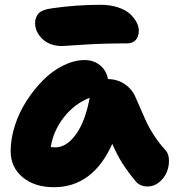

<svg xmlns="http://www.w3.org/2000/svg" viewBox="-20 -779 744 809"><path d="M242.2 -585Q190.4 -585 159.2 -614.5Q127.9 -644 127.9 -682.1Q127.9 -706.1 142.8 -722.4Q157.7 -738.8 199.2 -744.1Q302.2 -758.8 402.8 -758.8Q444.8 -758.8 477.8 -747.8Q510.7 -736.8 528.8 -719.5Q546.9 -702.1 555.9 -684.3Q564.9 -666.5 564.9 -649.9Q564.9 -625 552 -610.6Q539.1 -596.2 516.1 -596.2Q413.6 -596.2 329.3 -590.6Q245.1 -585 242.2 -585ZM207 9.8Q126 9.8 75.4 -32.2Q24.9 -74.2 24.9 -143.1Q24.9 -194.3 42.7 -249.8Q60.5 -305.2 91.6 -353.5Q122.6 -401.9 161.6 -441.2Q200.7 -480.5 246.8 -503.2Q293 -525.9 336.9 -525.9Q374 -525.9 400.9 -504.6Q427.7 -483.4 435.1 -445.8Q475.1 -445.3 505.9 -424.3Q536.6 -403.3 549.8 -372.1Q557.6 -354.5 575.7 -313Q593.8 -271.5 602.8 -253.2Q611.8 -234.9 631.8 -204.3Q651.9 -173.8 676.8 -147Q690.9 -131.8 691.9 -105.5Q692.9 -79.1 682.9 -54.4Q672.9 -29.8 651.1 -11.5Q629.4 6.8 602.1 6.8Q569.3 6.8 550.8 -16.1Q517.6 -56.2 495.1 -91.8Q472.7 -127.4 453.1 -172.9Q371.1 9.8 207 9.8ZM213.9 -158.2Q260.3 -158.2 299.8 -212.6Q339.4 -267.1 357.9 -367.2Q293 -341.3 248.5 -283.9Q204.1 -226.6 193.8 -159.2Q200.7 -158.2 213.9 -158.2Z"/></svg>

Font: Shantell Sans Normal
Style: Regular
Weight: 800
Designer: Stephen Nixon, Anya Danilova, Shantell Martin
Foundry: Arrow Type
Version: Version 1.006;[559af2be0]